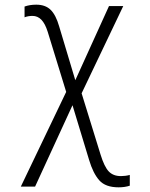

<svg xmlns="http://www.w3.org/2000/svg" viewBox="-20 -558 640 821"><path d="M361 126 290 -108 130 240H69L263 -165L184 -422Q173 -457 157 -473.5Q141 -490 119 -490Q100 -490 85 -484V-530Q107 -538 135 -538Q174 -538 196.5 -516Q219 -494 233 -445L302 -215L446 -532H507L329 -159L410 103Q426 155 445 175Q464 195 497 195Q517 195 535 190V236Q514 243 487 243Q431 243 404.5 213Q378 183 361 126Z"/></svg>

Font: Noto Sans Mono UI Light
Style: Regular
Weight: 300
Monospace: yes
Designer: Monotype Design team
Foundry: Monotype Imaging Inc.
Version: Version 1.000